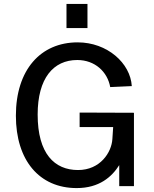

<svg xmlns="http://www.w3.org/2000/svg" viewBox="-20 -949 786 979"><path d="M426 -929H319V-806H426ZM371 10C486 10 550 -47 588 -107V0H663V-374L386 -375V-301H557L553 -240C549 -172 491 -82 378 -82C258 -82 172 -165 172 -365C172 -550 252 -643 374 -643C464 -643 528 -583 542 -505L652 -510C645 -627 527 -733 376 -733C187 -733 61 -593 61 -359C61 -132 180 10 371 10Z"/></svg>

Font: United Sans Medium
Style: Regular
Weight: 500
Designer: Pablo Impallari, Rodrigo Fuenzalida (Modified by Dan O. Williams)
Version: Version 1.000;PS 001.000;hotconv 1.0.88;makeotf.lib2.5.64775